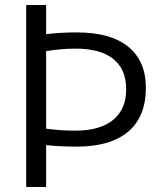

<svg xmlns="http://www.w3.org/2000/svg" viewBox="-20 -750 650 770"><path d="M282 -555Q227 -555 165 -545V-234Q223 -226 282 -226Q381 -226 433.5 -269Q486 -312 486 -392Q486 -472 434.5 -513.5Q383 -555 282 -555ZM165 -168V0H85V-730H165V-613Q222 -620 288 -620Q424 -620 494.5 -562.5Q565 -505 565 -398Q565 -282 494 -222Q423 -162 288 -162Q222 -162 165 -168Z"/></svg>

Font: Mplus 1p
Style: Regular
Weight: 400
Version: Version 1.061